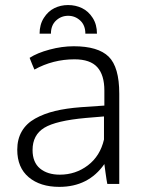

<svg xmlns="http://www.w3.org/2000/svg" viewBox="-20 -728 566 760"><path d="M136.7 -594.7Q136.7 -630.9 153.6 -657.2Q170.4 -683.6 195.3 -695.8Q220.2 -708 249.5 -708Q279.3 -708 304.7 -695.8Q330.1 -683.6 346.9 -657.2Q363.8 -630.9 363.8 -594.7H317.9Q317.9 -627.9 297.6 -646.7Q277.3 -665.5 249.8 -665.5Q222.2 -665.5 201.9 -646.7Q181.6 -627.9 181.6 -594.7ZM214.8 11.7Q139.2 11.7 93.8 -26.4Q48.3 -64.5 48.3 -135.3Q48.3 -177.2 66.4 -208.3Q84.5 -239.3 118.9 -258.5Q153.3 -277.8 197.5 -288.6Q241.7 -299.3 300.3 -303.7Q362.8 -307.6 393.1 -310.1V-369.6Q393.1 -431.2 365 -462.2Q336.9 -493.2 274.9 -493.2Q189.9 -493.2 116.2 -452.6Q114.3 -457.5 107.2 -473.9Q100.1 -490.2 97.2 -499Q127.4 -518.6 176.3 -531.7Q225.1 -544.9 272 -544.9Q368.2 -544.9 410.2 -503.7Q452.1 -462.4 452.1 -357.4V0H404.8Q402.3 -11.2 397.7 -44.4Q393.1 -77.6 393.1 -78.6Q330.1 11.7 214.8 11.7ZM216.8 -36.6Q279.3 -36.6 327.9 -73.5Q376.5 -110.4 391.6 -175.8V-267.1Q321.3 -261.2 320.8 -261.2Q201.7 -250.5 155.3 -222.2Q108.9 -193.8 108.9 -134.3Q108.9 -85.4 138.4 -61Q168 -36.6 216.8 -36.6Z"/></svg>

Font: Oxygen Light
Style: Regular
Weight: 300
Designer: vernon adams
Foundry: Vernon Adams
Version: Version Release 0.2.3 webfont; ttfautohint (v0.93.3-1d66) -l